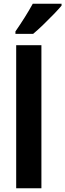

<svg xmlns="http://www.w3.org/2000/svg" viewBox="-20 -1000 347 1020"><path d="M200 0H66V-760H200ZM307 -970Q292 -952 265.5 -924.5Q239 -897 209.5 -868.5Q180 -840 156 -820H62V-833Q87 -869 111.5 -908Q136 -947 154 -980H307Z"/></svg>

Font: Noto Sans Gurmukhi UI Condensed
Style: Bold
Weight: 700
Width: 3
Designer: Jelle Bosma - Monotype Design Team
Foundry: Monotype Imaging Inc.
Version: Version 2.004; ttfautohint (v1.8.4.7-5d5b)